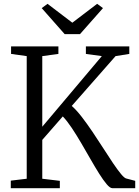

<svg xmlns="http://www.w3.org/2000/svg" viewBox="-20 -986 730 1006"><path d="M36.5 0V-39.5L120 -49.5V-692L38 -703.5V-743H286V-703.5L201.5 -692V-322L513.5 -692L430 -703.5V-743H657.5V-703.5L585.5 -692L356 -431Q381 -409 408.8 -373Q436.5 -337 465.2 -294.5Q494 -252 521 -209.5Q548 -167 572 -131.5Q596 -96 614.2 -74Q632.5 -52 642.5 -50.5L688.5 -38.5V0H568.5Q556.5 0 538.8 -21Q521 -42 499.5 -76.2Q478 -110.5 454 -152.5Q430 -194.5 405.2 -236.8Q380.5 -279 356 -315.8Q331.5 -352.5 309 -376L201.5 -253V-49.5L293.5 -38.5V0ZM319 -807 198.5 -943.5 229 -966 359 -867 489 -966 519.5 -943.5 399 -807Z"/></svg>

Font: Merriweather 36pt Light
Style: Regular
Weight: 300
Designer: Eben Sorkin
Foundry: Eben Sorkin
Version: Version 2.100